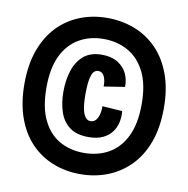

<svg xmlns="http://www.w3.org/2000/svg" viewBox="-87 -768 952 971"><g transform="rotate(10 389.0 -282.0)"><path d="M387 119Q313 119 248 93.5Q183 68 134.5 18Q86 -32 58.5 -107.5Q31 -183 31 -283Q31 -382 58.5 -457Q86 -532 134.5 -582Q183 -632 248 -657.5Q313 -683 387 -683Q462 -683 527 -658Q592 -633 641.5 -583Q691 -533 719 -457.5Q747 -382 747 -283Q747 -182 719 -106.5Q691 -31 641 19Q591 69 526 94Q461 119 387 119ZM387 10Q458 10 513.5 -21Q569 -52 601 -117Q633 -182 633 -283Q633 -384 601 -448Q569 -512 513.5 -543.5Q458 -575 387 -575Q317 -575 262 -543.5Q207 -512 175.5 -448Q144 -384 144 -283Q144 -182 175.5 -117Q207 -52 262 -21Q317 10 387 10ZM396 -73Q335 -73 299 -100Q263 -127 247.5 -173.5Q232 -220 232 -278Q232 -336 247.5 -385Q263 -434 298 -464.5Q333 -495 393 -495Q441 -495 473.5 -475Q506 -455 521 -423.5Q536 -392 535 -355L428 -338Q429 -369 419 -390Q409 -411 388 -411Q378 -411 369.5 -404.5Q361 -398 355.5 -383Q350 -368 347 -344Q344 -320 344 -285Q344 -239 349.5 -210.5Q355 -182 366 -168Q377 -154 392 -154Q409 -154 419.5 -166Q430 -178 435 -197.5Q440 -217 439 -239L542 -232Q545 -204 539 -175.5Q533 -147 516 -124Q499 -101 469.5 -87Q440 -73 396 -73Z"/></g></svg>

Font: Bricolage Grotesque Condensed
Style: Bold
Weight: 700
Width: 3
Designer: Mathieu Triay
Foundry: Atelier Triay
Version: Version 1.001;gftools[0.9.33.dev8+g029e19f]